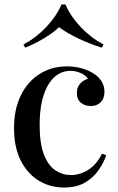

<svg xmlns="http://www.w3.org/2000/svg" viewBox="-20 -828 529 862"><path d="M281 -530Q315 -530 346 -521.5Q377 -513 400 -498Q424 -483 436.5 -462Q449 -441 449 -416Q449 -386 432 -369Q415 -352 388 -352Q361 -352 343 -367Q325 -382 325 -410Q325 -436 340 -452.5Q355 -469 375 -474Q366 -489 343.5 -499.5Q321 -510 295 -510Q268 -510 243.5 -496Q219 -482 200 -453Q181 -424 169.5 -378Q158 -332 158 -267Q158 -183 177.5 -133.5Q197 -84 229 -63Q261 -42 298 -42Q322 -42 347.5 -51Q373 -60 396.5 -81Q420 -102 438 -138L457 -131Q446 -98 422.5 -64Q399 -30 361 -8Q323 14 268 14Q205 14 154 -17Q103 -48 73 -107.5Q43 -167 43 -253Q43 -337 73.5 -399.5Q104 -462 158 -496Q212 -530 281 -530ZM274 -808Q296 -756 341.5 -707.5Q387 -659 445 -628L437 -614Q382 -631 330 -656Q278 -681 245 -706Q219 -681 177.5 -656Q136 -631 93 -614L85 -628Q143 -659 188.5 -707.5Q234 -756 256 -808Z"/></svg>

Font: Playfair Display Medium
Style: Regular
Weight: 500
Designer: Claus Eggers Sørensen
Foundry: Claus Eggers Sørensen
Version: Version 1.203